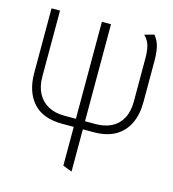

<svg xmlns="http://www.w3.org/2000/svg" viewBox="-107 -595 807 895"><g transform="rotate(15 296.5 -147.5)"><path d="M528 -506 482 -493Q503 -473 509.5 -448Q516 -423 516 -388V-179Q516 -131 498 -98Q480 -65 447.5 -48.5Q415 -32 371 -32H320V-500H276V-32H220Q175 -32 142.5 -49.5Q110 -67 92 -100.5Q74 -134 74 -181V-500H33V-189Q33 -98 79.5 -45.5Q126 7 220 7H276V194L320 211V7H371Q435 7 476.5 -17Q518 -41 539 -85Q560 -129 560 -189V-387Q560 -424 554 -452.5Q548 -481 528 -506Z"/></g></svg>

Font: Advent Pro Light
Style: Regular
Weight: 300
Version: Version 3.000